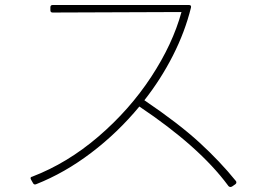

<svg xmlns="http://www.w3.org/2000/svg" viewBox="-20 -736 1040 766"><path d="M181 -695V-707Q181 -716 190 -716H734Q744 -716 742 -706Q718 -609 670 -514.5Q622 -420 556 -336Q692 -244 775 -168Q858 -92 921 -14Q923 -12 923 -8Q923 -4 919 -1L906 8Q902 10 900 10Q893 10 889 3Q775 -151 536 -311Q450 -207 344 -126.5Q238 -46 124 -1L120 0Q115 0 112 -5L104 -19Q102 -23 102 -25Q102 -30 108 -31Q249 -85 373 -191.5Q497 -298 583 -429Q669 -560 704 -688L190 -686Q181 -686 181 -695Z"/></svg>

Font: LINE Seed JP_TTF Thin
Style: Regular
Weight: 250
Designer: LY Corporation & Fontrix & Fontworks
Version: Version 1.008